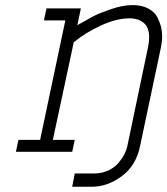

<svg xmlns="http://www.w3.org/2000/svg" viewBox="-20 -582 642 736"><path d="M158.2 -549.8H290L276.4 -485.4Q315.4 -507.8 336.4 -519Q357.4 -530.3 403.8 -546.4Q450.2 -562.5 488.3 -562.5Q523.4 -562.5 548.3 -549.3Q573.2 -536.1 583.5 -515.1Q593.8 -494.1 597.7 -477.1Q601.6 -460 601.6 -442.4Q601.6 -423.8 596.7 -399.4L516.6 -20.5Q501 53.7 446.3 93.8Q391.6 133.8 333 133.8H256.8L266.6 83H339.8Q371.1 83 395.5 71.3Q419.9 59.6 434.6 42Q449.2 24.4 457 8.8Q464.8 -6.8 467.8 -20.5L547.9 -403.3Q551.8 -420.9 551.8 -439.5Q551.8 -476.6 531.2 -494.1Q510.7 -511.7 476.6 -511.7Q426.8 -511.7 367.2 -484.4Q307.6 -457 262.7 -419.9L182.6 -45.9H266.6L256.8 0H41L50.8 -45.9H133.8L230.5 -503.9H148.4Z"/></svg>

Font: Thabit-Oblique
Style: Oblique
Weight: 500
Designer: Regenerated by Nadim Shaikli
Foundry: MAK Alagha
Version: 0.01